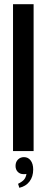

<svg xmlns="http://www.w3.org/2000/svg" viewBox="-20 -719 213 914"><path d="M42 -699H140V0H42ZM106 109Q102 110 98.5 110Q95 110 92 110Q75 110 64.5 99Q54 88 54 71Q54 52 65.5 40.5Q77 29 94 29Q114 29 126 45Q138 61 138 88Q138 122 120.5 145Q103 168 72 175L66 156Q86 146 94.5 136Q103 126 106 109Z"/></svg>

Font: Moniqa Paragraph
Style: Bold
Weight: 700
Designer: Rajesh Rajput
Foundry: Rajesh Rajput
Version: Version 1.000